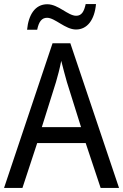

<svg xmlns="http://www.w3.org/2000/svg" viewBox="-20 -930 610 950"><path d="M114 -783H164C172 -822 186 -842 213 -842C252 -842 303 -784 356 -784C412 -784 448 -832 455 -910H404C396 -873 384 -852 357 -852C316 -852 269 -909 214 -909C153 -909 121 -856 114 -783ZM478 0H569L328 -716H240L0 0H91L164 -222H404ZM311 -524 381 -301H187L257 -524C265 -551 276 -592 283 -629C289 -602 305 -547 311 -524Z"/></svg>

Font: Noto Sans Lao UI SemCond
Style: Regular
Weight: 400
Width: 4
Designer: Monotype Design Team
Foundry: Monotype Imaging Inc.
Version: Version 2.000